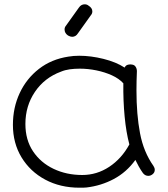

<svg xmlns="http://www.w3.org/2000/svg" viewBox="-20 -790 779 892"><path d="M382 81Q374 82 365.5 82Q357 82 349 82Q260 82 190 44.5Q120 7 80 -59Q40 -125 40 -210Q40 -290 71.5 -357.5Q103 -425 161 -470Q219 -515 298 -527Q309 -529 322 -530Q335 -531 348 -531Q402 -531 460.5 -516.5Q519 -502 559 -476Q564 -487 575 -489.5Q586 -492 593 -490Q604 -489 610 -480Q616 -471 616 -459Q615 -436 614.5 -414Q614 -392 614 -370Q614 -258 630.5 -171Q647 -84 693 -19Q699 -10 699 -1Q699 11 689.5 19Q680 27 669 27Q654 27 644 14Q634 0 624.5 -17Q615 -34 609 -47Q568 10 509 41.5Q450 73 382 81ZM362 23Q430 23 487.5 -15Q545 -53 581 -119Q566 -175 559 -249Q552 -323 553 -403Q533 -425 500 -440Q467 -455 428 -463Q389 -471 351 -471Q326 -471 304 -468Q282 -465 263 -457Q187 -429 142.5 -363.5Q98 -298 98 -214Q98 -140 133.5 -87Q169 -34 229 -5.5Q289 23 362 23ZM342 -635Q332 -619 315 -619Q307 -619 296 -625Q280 -636 280 -653Q280 -663 286 -670L346 -754Q352 -763 359 -766.5Q366 -770 373 -770Q384 -770 391 -764Q409 -753 409 -737Q409 -727 402 -719Z"/></svg>

Font: Hachi Maru Pop
Style: Regular
Weight: 400
Designer: Nontynet
Foundry: Nontynet
Version: Version 1.300